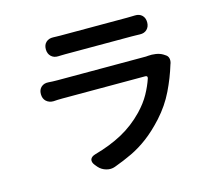

<svg xmlns="http://www.w3.org/2000/svg" viewBox="-111 -897 1221 1078"><g transform="rotate(-15 500.0 -358.5)"><path d="M226 -703Q226 -729 242 -743.5Q258 -758 283 -757Q290 -757 301 -756.5Q312 -756 325 -756Q343 -756 382.5 -756Q422 -756 471 -756Q520 -756 568.5 -756Q617 -756 656 -756Q695 -756 712 -756Q728 -756 740 -756.5Q752 -757 758 -757Q784 -758 799.5 -743Q815 -728 815 -702Q815 -677 799.5 -661.5Q784 -646 758 -647Q751 -647 738 -647.5Q725 -648 711 -648Q694 -648 655.5 -648Q617 -648 568 -648Q519 -648 470 -648Q421 -648 382 -648Q343 -648 325 -648Q311 -648 300 -647.5Q289 -647 283 -647Q258 -646 242 -661.5Q226 -677 226 -703ZM866 -497Q880 -489 883.5 -475Q887 -461 882 -445Q882 -444 881 -443Q880 -442 880 -440Q858 -367 823 -295Q788 -223 732 -161Q681 -105 632.5 -68.5Q584 -32 534.5 -8.5Q485 15 430 35Q406 44 379.5 36.5Q353 29 336 10L324 -4Q308 -24 313 -39.5Q318 -55 343 -62Q433 -87 504 -125.5Q575 -164 634 -225Q675 -268 699 -311.5Q723 -355 737 -397Q741 -412 726 -412Q701 -412 652 -412Q603 -412 543.5 -412Q484 -412 424.5 -412Q365 -412 317 -412Q269 -412 245 -412Q227 -412 217 -411.5Q207 -411 192 -410Q167 -410 150.5 -425Q134 -440 134 -467Q134 -493 150.5 -507.5Q167 -522 192 -520Q201 -519 218 -518.5Q235 -518 245 -518Q261 -518 299.5 -518Q338 -518 389.5 -518Q441 -518 496.5 -518Q552 -518 603.5 -518Q655 -518 693.5 -518Q732 -518 748 -518Q752 -518 759 -518Q766 -518 771 -519Q792 -521 815.5 -517.5Q839 -514 857 -503Z"/></g></svg>

Font: Chiron GoRound TC SB
Style: Regular
Weight: 500
Designer: Ryoko NISHIZUKA 西塚涼子 (kana, bopomofo & ideographs); Paul D. Hunt (Latin, Greek & Cyrillic); Sandoll Communications 산돌커뮤니
Foundry: Adobe
Version: Version 1.000;hotconv 1.1.1;makeotfexe 2.6.0